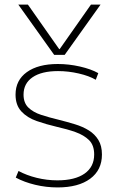

<svg xmlns="http://www.w3.org/2000/svg" viewBox="-20 -810 515 840"><path d="M60 -790H102L239 -595H241L378 -790H420L263 -570H217ZM232 10Q182 10 134 -1.5Q86 -13 49 -33L61 -62Q96 -43 140.5 -32Q185 -21 231 -21Q308 -21 350 -50.5Q392 -80 392 -134Q392 -175 369.5 -197Q347 -219 310.5 -232Q274 -245 229 -255Q182 -266 140.5 -280.5Q99 -295 73.5 -322.5Q48 -350 48 -396Q48 -459 97.5 -494.5Q147 -530 233 -530Q281 -530 329.5 -519Q378 -508 410 -490L399 -461Q370 -478 324.5 -488.5Q279 -499 234 -499Q162 -499 122.5 -472Q83 -445 83 -396Q83 -360 104 -339.5Q125 -319 160 -307.5Q195 -296 237 -286Q273 -277 307.5 -266.5Q342 -256 368.5 -239.5Q395 -223 410.5 -197.5Q426 -172 426 -134Q426 -66 374.5 -28Q323 10 232 10Z"/></svg>

Font: M PLUS 2 ExtraLight
Style: Regular
Weight: 250
Designer: Coji Morishita
Foundry: UNDERFOREST DESIGN
Version: Version 1.001